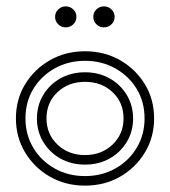

<svg xmlns="http://www.w3.org/2000/svg" viewBox="-20 -573 534 603"><path d="M434 -201Q434 -253 409.5 -293.5Q385 -334 342.5 -358Q300 -382 247 -382Q194 -382 151.5 -358Q109 -334 84.5 -293.5Q60 -253 60 -201Q60 -150 84.5 -109Q109 -68 151.5 -44Q194 -20 247 -20Q300 -20 342.5 -44Q385 -68 409.5 -109Q434 -150 434 -201ZM368 -201Q368 -251 333.5 -283.5Q299 -316 247 -316Q195 -316 160.5 -283.5Q126 -251 126 -201Q126 -152 160.5 -119Q195 -86 247 -86Q299 -86 333.5 -119Q368 -152 368 -201ZM247 -56Q204 -56 170 -75Q136 -94 116 -127Q96 -160 96 -201Q96 -242 116 -275Q136 -308 170 -327Q204 -346 247 -346Q290 -346 324 -327Q358 -308 378 -275Q398 -242 398 -201Q398 -160 378 -127Q358 -94 324 -75Q290 -56 247 -56ZM247 10Q186 10 137 -18Q88 -46 59 -94Q30 -142 30 -201Q30 -261 59 -308.5Q88 -356 137 -384Q186 -412 247 -412Q308 -412 357 -384Q406 -356 435 -308.5Q464 -261 464 -201Q464 -142 435 -94Q406 -46 357 -18Q308 10 247 10ZM306 -487Q293 -487 283 -496.5Q273 -506 273 -520Q273 -534 283 -543.5Q293 -553 306 -553Q320 -553 330 -543.5Q340 -534 340 -520Q340 -506 330 -496.5Q320 -487 306 -487ZM186 -487Q173 -487 163 -496.5Q153 -506 153 -520Q153 -534 163 -543.5Q173 -553 186 -553Q200 -553 210 -543.5Q220 -534 220 -520Q220 -506 210 -496.5Q200 -487 186 -487Z"/></svg>

Font: Zen Tokyo Zoo
Style: Regular
Weight: 400
Designer: Yoshimichi Ohira
Foundry: A-1 Corp ZenFonts
Version: Version 1.002; ttfautohint (v1.8.3)